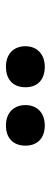

<svg xmlns="http://www.w3.org/2000/svg" viewBox="218 -1010 171 647"><g transform="rotate(-90 303.5 -686.5)"><path d="M136.2 -686C136.2 -645 162.6 -621.1 204.1 -621.1C246.6 -621.1 272.9 -647 272.9 -686C272.9 -725.6 247.1 -752 204.1 -752C162.6 -752 136.2 -728.5 136.2 -686ZM333 -686C333 -641.6 362.8 -621.1 401.9 -621.1C443.4 -621.1 471.2 -646.5 471.2 -686C471.2 -727.1 444.3 -752 401.9 -752C362.8 -752 333 -731.4 333 -686Z"/></g></svg>

Font: Samim
Style: Bold
Weight: 700
Foundry: DejaVu fonts team - Redesigned by Saber Rastikerdar
Version: Version 4.0.5